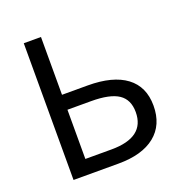

<svg xmlns="http://www.w3.org/2000/svg" viewBox="-128 -828 899 942"><g transform="rotate(-20 321.0 -357.0)"><path d="M187 -77.1H323.2Q498 -77.1 498 -209Q498 -273.9 453.4 -304Q408.7 -334 310.1 -334H187ZM590.8 -209Q590.8 -108.4 523.4 -54.2Q456.1 0 332 0H97.2V-713.9H187V-412.1H320.8Q452.1 -412.1 521.5 -360.1Q590.8 -308.1 590.8 -209Z"/></g></svg>

Font: NotoSans
Style: Regular
Weight: 400
Designer: Monotype Design team
Foundry: Monotype Imaging Inc.
Version: Version 1.04; ttfautohint (v1.4.1)